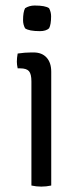

<svg xmlns="http://www.w3.org/2000/svg" viewBox="-20 -688 296 712"><path d="M170 0Q133 8 96.5 0V-386Q96.5 -413.5 87.5 -424Q78.5 -434.5 55 -434.5H45.5Q42.5 -449 42.5 -459Q42.5 -473.5 45.5 -489.5Q72.5 -493.5 96 -493.5H104.5Q135.5 -493.5 152.8 -474.5Q170 -455.5 170 -422ZM73 -583Q65.5 -597 65.5 -613Q65.5 -643.5 73 -657.5Q88.5 -667.5 108.5 -667.5Q148.5 -667.5 162 -657.5Q169.5 -643.5 169.5 -627.5Q169.5 -597 162 -583Q150.5 -572.5 128 -572.5Q87.5 -572.5 73 -583Z"/></svg>

Font: Signika-CLs Light
Style: CLs-Regular
Weight: 300
Version: Version 2.003;gftools[0.9.32]